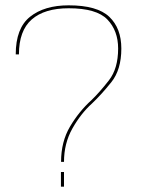

<svg xmlns="http://www.w3.org/2000/svg" viewBox="-20 -700 530 720"><path d="M209 -93H220Q220 -162.5 251.5 -218.2Q283 -274 324.5 -311.5Q359.5 -344.5 397.2 -391.5Q435 -438.5 435 -518Q435 -594 389.8 -637Q344.5 -680 237.5 -680Q146.5 -680 92.8 -637.2Q39 -594.5 39 -496H51Q51 -585 99 -627Q147 -669 237.5 -669Q342 -669 382.5 -627Q423 -585 423 -518Q423 -443 388.5 -398.8Q354 -354.5 323.5 -325Q276 -282 242.5 -225.2Q209 -168.5 209 -93ZM208.5 -55V0H220V-55Z"/></svg>

Font: Anybody Expanded Thin
Style: Regular
Weight: 250
Width: 7
Version: Version 1.113;gftools[0.9.25]